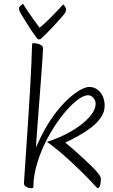

<svg xmlns="http://www.w3.org/2000/svg" viewBox="-20 -985 599 1018"><path d="M147 13Q138 13 128.5 10Q119 7 113 1Q107 -5 107 -14Q107 -15 109 -45.5Q111 -76 114.5 -128Q118 -180 122.5 -245.5Q127 -311 131.5 -382Q136 -453 140 -521.5Q144 -590 146.5 -649Q149 -708 150 -748Q150 -752 151.5 -754Q153 -756 159 -756Q170 -756 181 -753Q192 -750 200 -744Q208 -738 208 -729Q208 -718 205.5 -677.5Q203 -637 198.5 -580Q194 -523 189.5 -461Q185 -399 180.5 -343.5Q176 -288 173.5 -249.5Q171 -211 171 -203Q200 -271 232.5 -324Q265 -377 297.5 -414.5Q330 -452 360 -476.5Q390 -501 414 -512.5Q438 -524 452 -524Q472 -524 487 -516Q502 -508 513 -494Q524 -480 529.5 -462.5Q535 -445 535 -425Q535 -392 515 -362.5Q495 -333 463 -308.5Q431 -284 394.5 -264Q358 -244 326 -229Q345 -214 370 -192Q395 -170 420.5 -146.5Q446 -123 466.5 -103Q487 -83 496 -71Q505 -61 510 -52Q515 -43 515 -35Q515 -25 513.5 -16Q512 -7 510 0Q505 13 499 13Q496 13 484 0Q478 -7 458.5 -27.5Q439 -48 411.5 -75Q384 -102 352 -131.5Q320 -161 288 -187.5Q256 -214 229 -233Q297 -254 356 -288Q415 -322 451 -361Q487 -400 487 -436Q487 -451 475.5 -465.5Q464 -480 447 -480Q421 -480 383.5 -449.5Q346 -419 306.5 -368Q267 -317 232.5 -253Q198 -189 178 -122Q168 -90 162.5 -58Q157 -26 157 5Q157 9 154.5 11Q152 13 147 13ZM188 -776Q186 -776 182.5 -777Q179 -778 176 -782Q161 -802 145.5 -825Q130 -848 116 -871Q102 -894 91 -912Q87 -918 84 -926Q81 -934 81 -941Q81 -949 91 -956.5Q101 -964 102 -965Q103 -963 117.5 -940.5Q132 -918 152.5 -889Q173 -860 190 -838Q219 -862 247 -890Q275 -918 294.5 -939Q314 -960 315 -962Q317 -960 323.5 -952Q330 -944 330 -933Q330 -929 328.5 -925Q327 -921 325 -917Q320 -909 303 -889.5Q286 -870 264.5 -847Q243 -824 225 -806Q207 -788 200 -782Q196 -778 193.5 -777Q191 -776 188 -776Z"/></svg>

Font: Briem Hand Thin
Style: Regular
Weight: 100
Designer: Gunnlaugur SE Briem, Eben Sorkin
Foundry: Sorkin Type Co.
Version: Version 1.003